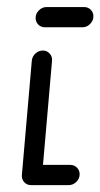

<svg xmlns="http://www.w3.org/2000/svg" viewBox="-20 -539 292 559"><path d="M211.9 -31.9Q211.9 -18.9 202.2 -9.4Q192.6 0 179.6 0H70.4Q58.9 0 51.3 -7.8Q43.7 -15.6 43.7 -27Q43.7 -40 53.1 -49.4Q62.6 -58.9 75.6 -58.9H184.8Q196.3 -58.9 204.1 -50.9Q211.9 -43 211.9 -31.9ZM70.4 0Q58.5 0 50.6 -8.7Q42.6 -17.4 43.7 -29.6L72.6 -362.2Q73.7 -374.4 83.1 -383.1Q92.6 -391.9 104.8 -391.9Q116.7 -391.9 124.6 -383.1Q132.6 -374.4 131.5 -362.2L102.6 -29.6Q101.5 -17.4 92 -8.7Q82.6 0 70.4 0ZM251.9 -491.9Q251.9 -478.9 242.4 -469.3Q233 -459.6 220 -459.6H110.7Q99.3 -459.6 91.5 -467.4Q83.7 -475.2 83.7 -486.7Q83.7 -499.3 93.3 -508.9Q103 -518.5 115.6 -518.5H224.8Q236.3 -518.5 244.1 -510.7Q251.9 -503 251.9 -491.9Z"/></svg>

Font: 26F Galaxy Sans Medium
Style: Italic
Weight: 500
Italic angle: -5°
Designer: C₂₉H₂₅N₃O₅
Version: Version 1.200